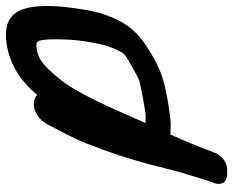

<svg xmlns="http://www.w3.org/2000/svg" viewBox="-89 -540 780 642"><g transform="rotate(-90 301.0 -219.0)"><path d="M362.5 -415.5C400.7 -460.1 422.7 -483.8 466.9 -487.1C485.2 -488.6 488.1 -479.7 490.2 -446C492 -406.7 489.3 -352.1 480.8 -307C475.9 -280.8 474 -266.5 465.1 -242C456.6 -218.6 450.7 -206.7 440.7 -193.2C427.8 -182.9 362.7 -146.5 351.5 -143C334.4 -138.4 250.2 -122 233.9 -122C228.3 -122 220.2 -122.1 210.6 -122.6C258 -228.9 309.2 -353.3 362.5 -415.5ZM15.7 91.5 9.9 107.5C4.3 122.7 7.7 136.2 16 142.9C27.3 152.2 41 150.7 46.9 150.4C49.8 150.7 60.6 152.2 75.3 146.2C89.4 140.6 105 126.5 111.1 109.5C129.2 59.9 149.4 11.9 172 -39.3C181.2 -38.7 194.8 -38.1 203 -38.1C219.8 -38.1 242.1 -41.1 275.1 -46.4C349.1 -58.7 385.6 -69.2 445.8 -105.4C510.5 -143.7 544.4 -179.8 570.9 -252.5C582.5 -284.4 586.3 -307.5 590.6 -333.2C601.2 -397.2 609.3 -476.8 591.6 -530.7C582.3 -559.5 559.7 -592.7 495.5 -588.9C409.6 -583.4 347.4 -536 304.1 -484.5C295.5 -494.8 271.7 -500.7 249.4 -490.9C219.8 -477.8 207.4 -453.4 203.7 -445.9C186.2 -410.1 164.3 -374.4 143.7 -323.4C137.4 -306.1 130.7 -288.3 121 -263.7C95 -192.4 75.8 -124.7 60.1 -60.3C52 -30.9 46.6 -4.3 38 19.2C30.4 43.9 22.8 72 15.7 91.5Z"/></g></svg>

Font: Take Off
Style: Hosehead
Weight: 400
Foundry: Cannot Into Space Fonts
Version: Version 0.89